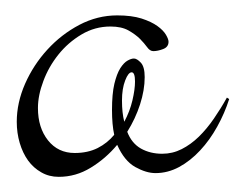

<svg xmlns="http://www.w3.org/2000/svg" viewBox="-20 -236 321 252"><path d="M181.2 -168.9Q176.8 -168.9 173.1 -174.1Q169.4 -179.2 163.6 -185.1Q157.7 -190.9 148.7 -196Q139.6 -201.2 125 -201.2Q104.5 -201.2 86.9 -190.7Q69.3 -180.2 56.6 -164.3Q43.9 -148.4 36.9 -129.6Q29.8 -110.8 29.8 -94.2Q29.8 -68.4 43 -51.8Q56.2 -35.2 78.1 -35.2Q95.2 -35.2 108.2 -41.7Q121.1 -48.3 129.9 -59.1Q127 -72.3 127 -91.8Q127 -112.8 130.1 -126Q133.3 -139.2 137.9 -146.5Q142.6 -153.8 147.5 -156.5Q152.3 -159.2 155.8 -159.2Q159.7 -159.2 164.8 -153.8Q169.9 -148.4 169.9 -134.8Q169.9 -117.7 163.8 -98.9Q157.7 -80.1 147 -63Q152.8 -47.9 165 -41Q177.2 -34.2 192.9 -34.2Q206.5 -34.2 218.5 -40.3Q230.5 -46.4 241 -56.6Q251.5 -66.9 260.7 -80.3Q270 -93.8 277.8 -107.9L280.8 -106Q274.9 -87.4 265.1 -69.8Q255.4 -52.2 242.7 -38.6Q230 -24.9 215.1 -16.8Q200.2 -8.8 184.1 -8.8Q171.9 -8.8 157.5 -16.8Q143.1 -24.9 133.8 -45.9Q118.7 -27.8 99.1 -15.9Q79.6 -3.9 57.1 -3.9Q44.4 -3.9 34.2 -9.8Q23.9 -15.6 16.8 -25.4Q9.8 -35.2 5.9 -48.3Q2 -61.5 2 -76.2Q2 -101.1 12.9 -126Q23.9 -150.9 42.2 -170.9Q60.5 -190.9 84.2 -203.4Q107.9 -215.8 133.8 -215.8Q152.8 -215.8 165.8 -211.7Q178.7 -207.5 186.5 -201.9Q194.3 -196.3 197.8 -190.4Q201.2 -184.6 201.2 -181.2Q201.2 -174.3 194.1 -171.6Q187 -168.9 181.2 -168.9ZM140.1 -104Q140.1 -87.9 143.1 -76.2Q150.4 -89.8 153.8 -104.2Q157.2 -118.7 157.2 -128.9Q157.2 -141.1 152.8 -141.1Q148.4 -141.1 144.3 -130.4Q140.1 -119.6 140.1 -104Z"/></svg>

Font: Stalemate
Style: Regular
Weight: 400
Designer: Astigmatic (AOETI)
Foundry: Astigmatic (AOETI)
Version: Version 001.000